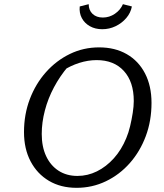

<svg xmlns="http://www.w3.org/2000/svg" viewBox="-20 -891 785 920"><path d="M347 9Q271 9 214.5 -24.5Q158 -58 126.5 -118Q95 -178 95 -258Q95 -343 123 -416.5Q151 -490 200.5 -545.5Q250 -601 315 -632.5Q380 -664 455 -664Q531 -664 587.5 -631.5Q644 -599 675 -539Q706 -479 706 -398Q706 -312 678.5 -238.5Q651 -165 602 -109.5Q553 -54 487.5 -22.5Q422 9 347 9ZM351 -48Q400 -48 444.5 -70Q489 -92 525.5 -132.5Q562 -173 585 -229Q596 -255 603.5 -286.5Q611 -318 616 -350Q621 -382 621 -407Q621 -499 573.5 -551Q526 -603 443 -603Q402 -603 359.5 -589.5Q317 -576 275 -549L306 -572Q267 -526 238.5 -472.5Q210 -419 195 -361.5Q180 -304 180 -249Q180 -188 201 -143Q222 -98 260.5 -73Q299 -48 351 -48ZM470 -751Q436 -751 410.5 -765.5Q385 -780 372 -804.5Q359 -829 362 -860L405 -871Q405 -842 423.5 -824.5Q442 -807 473 -807Q504 -807 530.5 -825Q557 -843 569 -871L612 -860Q606 -829 585 -804.5Q564 -780 534 -765.5Q504 -751 470 -751Z"/></svg>

Font: Piazzolla Thin
Style: Italic
Weight: 400
Italic angle: -11.3°
Version: Version 2.005